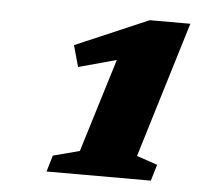

<svg xmlns="http://www.w3.org/2000/svg" viewBox="-37 -745 471 452"><g transform="rotate(5 198.0 -519.0)"><path d="M162.5 -386 230.5 -607 141 -582.5 127 -633 299.5 -707H395.5L297.5 -386L346.5 -369.5L335 -331H88.5L100 -369.5Z"/></g></svg>

Font: Newsreader Caption
Style: Bold Italic
Weight: 700
Italic angle: -17°
Designer: Hugues Gentile
Foundry: Production Type
Version: Version 1.001